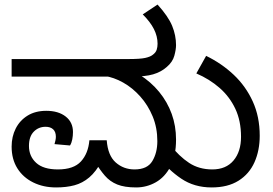

<svg xmlns="http://www.w3.org/2000/svg" viewBox="-20 -810 1196 842"><path d="M226 12Q170 12 125.5 -10Q81 -32 56 -72Q31 -112 31 -167Q31 -211 49 -246.5Q67 -282 101 -303Q135 -324 183 -324Q236 -324 268 -299Q300 -274 300 -231Q300 -215 297 -199Q294 -183 287 -172L219 -178Q221 -184 223 -193.5Q225 -203 225 -210Q225 -232 213 -243Q201 -254 180 -254Q149 -254 128 -232.5Q107 -211 107 -170Q107 -125 138.5 -96Q170 -67 234 -67Q303 -67 335 -102Q367 -137 372 -195H448Q453 -128 487.5 -97.5Q522 -67 570 -67Q626 -67 648 -103.5Q670 -140 670 -191Q670 -250 649.5 -299.5Q629 -349 595 -387Q561 -425 520 -448Q479 -471 438 -477L591 -483Q642 -451 678 -407Q714 -363 733 -310.5Q752 -258 752 -198Q752 -126 727.5 -79.5Q703 -33 663 -10.5Q623 12 577 12Q526 12 494 -1Q462 -14 440 -39.5Q418 -65 396 -101L427 -105Q401 -57 371.5 -32Q342 -7 306.5 2.5Q271 12 226 12ZM31 -474V-551H541Q595 -551 617 -556Q639 -561 649 -569Q663 -579 667 -591.5Q671 -604 671 -618Q671 -651 655 -682.5Q639 -714 606 -747L671 -790Q718 -738 735 -696.5Q752 -655 752 -612Q752 -593 744.5 -565.5Q737 -538 711 -516Q686 -494 651.5 -484Q617 -474 559 -474ZM908 12Q832 12 775 -26.5Q718 -65 673 -123L724 -177Q766 -124 809.5 -95.5Q853 -67 911 -67Q971 -67 1004 -106Q1037 -145 1037 -210Q1037 -280 1012 -333Q987 -386 943 -424.5Q899 -463 841 -488L884 -565Q952 -532 1005 -482Q1058 -432 1088.5 -365Q1119 -298 1119 -215Q1119 -150 1096 -98.5Q1073 -47 1026 -17.5Q979 12 908 12Z"/></svg>

Font: kannada25
Style: Book
Weight: 400
Designer: Jelle Bosma - Monotype Design Team
Foundry: Monotype Imaging Inc.
Version: Version 2.003